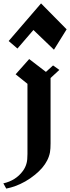

<svg xmlns="http://www.w3.org/2000/svg" viewBox="-74 -962 413 1132"><path d="M-22.9 -720.2 28.8 -675.8 123 -785.2 244.1 -668.9 318.8 -789.1 168 -941.9ZM18.1 -523.9 98.1 -613.8 196.8 -538.1 238.8 -576.2 275.9 -549.8 224.1 -502V-116.2Q224.1 -84.5 220.7 -64.5Q216.3 -40 204.1 -16.1Q181.6 28.3 132.8 67.9Q78.1 112.8 13.2 136.2Q-8.8 144 -37.1 149.9L-54.2 119.1Q19 102.5 60.1 46.9Q76.2 25.9 83 -1Q87.9 -20 87.9 -54.2V-467.8Z"/></svg>

Font: KJV1611
Style: Regular
Weight: 400
Version: Version 3.6.1